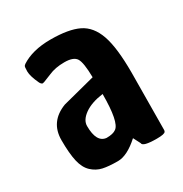

<svg xmlns="http://www.w3.org/2000/svg" viewBox="-130 -613 695 729"><g transform="rotate(-30 217.5 -248.0)"><path d="M274 -31Q222 16 181.5 16Q141 16 116 10.5Q91 5 71 -13.5Q51 -32 43 -67Q35 -102 35 -160Q35 -241 114 -271L257 -308Q256 -373 244 -392Q232 -411 192 -411Q152 -411 123 -398L88 -384H87Q78 -379 71 -392Q53 -430 53 -451.5Q53 -473 56.5 -475.5Q60 -478 60 -479Q110 -512 189.5 -512Q269 -512 312 -491Q355 -470 374.5 -414.5Q394 -359 394 -250L392 0Q392 6 390 8Q386 16 352 16Q290 16 290 0ZM146 -158Q146 -86 188 -82Q217 -82 230 -92Q258 -111 258 -234Q206 -227 176 -205.5Q146 -184 146 -158Z"/></g></svg>

Font: Chau Philomene One
Style: Regular
Weight: 400
Designer: Vicente Lamonaca
Foundry: TipoType
Version: Version 1.002